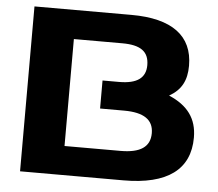

<svg xmlns="http://www.w3.org/2000/svg" viewBox="-51 -756 920 812"><g transform="rotate(5 409.5 -350.0)"><path d="M63 0H502C688 0 783 -70 783 -206C783 -287 743 -340 663 -374C714 -403 736 -444 736 -507C736 -634 647 -700 475 -700H63ZM241 -123V-577H447C524 -577 560 -552 560 -494C560 -440 524 -413 447 -413H377V-294H479C563 -294 604 -266 604 -209C604 -151 563 -123 479 -123Z"/></g></svg>

Font: LT Wave UI Medium
Style: Regular
Weight: 500
Designer: Daniel Lyons
Foundry: New Value
Version: Version 2.5 (Glyphs App)